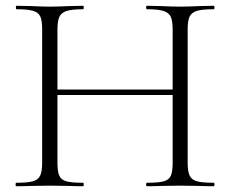

<svg xmlns="http://www.w3.org/2000/svg" viewBox="-20 -645 798 665"><path d="M720 0Q689 0 672 -1L605 -2L536 -1Q519 0 489 0Q486 0 486 -6Q486 -12 489 -12Q529 -12 547 -17Q565 -22 571.5 -36Q578 -50 578 -81V-316H179V-81Q179 -50 185.5 -36Q192 -22 210 -17Q228 -12 268 -12Q270 -12 270 -6Q270 0 268 0Q238 0 220 -1L152 -2L86 -1Q68 0 36 0Q34 0 34 -6Q34 -12 36 -12Q75 -12 93.5 -17Q112 -22 119 -36.5Q126 -51 126 -81V-544Q126 -574 119.5 -588Q113 -602 94.5 -607.5Q76 -613 37 -613Q35 -613 35 -619Q35 -625 37 -625L86 -624Q128 -622 152 -622Q179 -622 221 -624L268 -625Q270 -625 270 -619Q270 -613 268 -613Q229 -613 210.5 -607Q192 -601 185.5 -586.5Q179 -572 179 -542V-335H578V-542Q578 -572 571.5 -586.5Q565 -601 546.5 -607Q528 -613 489 -613Q486 -613 486 -619Q486 -625 489 -625L536 -624Q578 -622 605 -622Q630 -622 672 -624L720 -625Q723 -625 723 -619Q723 -613 720 -613Q681 -613 662.5 -607.5Q644 -602 637 -588Q630 -574 630 -544V-81Q630 -51 637 -36.5Q644 -22 662.5 -17Q681 -12 720 -12Q723 -12 723 -6Q723 0 720 0Z"/></svg>

Font: Cormorant Infant Light
Style: Regular
Weight: 300
Designer: Christian Thalmann (Catharsis Fonts)
Version: Version 3.000